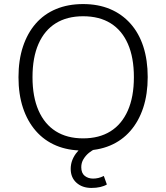

<svg xmlns="http://www.w3.org/2000/svg" viewBox="-20 -733 818 945"><path d="M389 8Q315 8 256.5 -16.5Q198 -41 156.5 -88.5Q115 -136 93 -202.5Q71 -269 71 -353Q71 -437 93 -503.5Q115 -570 156 -617Q197 -664 256 -688.5Q315 -713 389 -713Q463 -713 521.5 -688.5Q580 -664 622 -617Q664 -570 685.5 -503.5Q707 -437 707 -354Q707 -270 685 -203Q663 -136 621.5 -88.5Q580 -41 521.5 -16.5Q463 8 389 8ZM389 -52Q468 -52 523.5 -86.5Q579 -121 609 -188.5Q639 -256 639 -353Q639 -450 609.5 -517Q580 -584 524.5 -618.5Q469 -653 389 -653Q310 -653 254.5 -618.5Q199 -584 169.5 -517Q140 -450 140 -353Q140 -257 169.5 -189.5Q199 -122 254.5 -87Q310 -52 389 -52ZM430 192Q385 192 356.5 166.5Q328 141 328 98Q328 58 353.5 23Q379 -12 423 -34L449 0Q434 6 418 19Q402 32 391 50Q380 68 380 90Q380 119 397 132.5Q414 146 438 146Q451 146 464 143Q477 140 491 133L506 175Q493 183 473.5 187.5Q454 192 430 192Z"/></svg>

Font: Nunito Sans 10pt Light
Style: Regular
Weight: 300
Designer: Vernon Adams
Foundry: Vernon Adams
Version: Version 3.101;gftools[0.9.27]